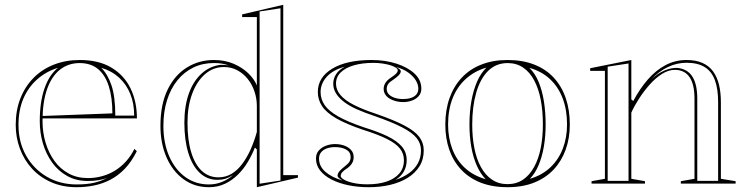

<svg xmlns="http://www.w3.org/2000/svg" viewBox="-20 -765 3112 800"><path d="M312.2 -515Q391.6 -515 444.4 -483.2Q497.3 -451.5 523.9 -396.7Q550.5 -341.9 550.5 -271.7H155.5V-281.7L448.3 -292.6Q448.3 -358.9 433.3 -405.7Q418.4 -452.5 388.4 -477.3Q358.4 -502.2 311.7 -502.2Q265.2 -502.2 230.2 -475Q195.3 -447.7 176.3 -394Q157.2 -340.2 157.2 -260.2Q157.2 -213 170 -170.3Q182.8 -127.6 206.9 -94.4Q230.9 -61.2 266.1 -42.1Q301.2 -23 345.9 -23Q376.3 -23 405.2 -30.9Q434 -38.7 459 -54.1Q484.1 -69.5 504.7 -92.2Q525.4 -114.9 540 -144.6L550 -135Q528.1 -90.9 500 -61.8Q472 -32.7 439.2 -15.8Q406.4 1 371.1 8Q335.7 15 299.8 15Q240.4 15 193.3 -5.8Q146.1 -26.6 113.3 -62.5Q80.5 -98.3 63 -145.3Q45.5 -192.2 45.5 -244.5Q45.5 -306.1 65.2 -355.7Q84.9 -405.3 120.5 -441.1Q156 -476.9 204.9 -495.9Q253.8 -515 312.2 -515ZM57 -244.5Q57 -173.4 88.4 -117.3Q119.9 -61.2 174.7 -28.9Q229.5 3.5 299.8 3.5Q341.1 3.5 371.6 -3.4Q402.1 -10.3 427.8 -24.6Q412.2 -17.8 391.3 -14.4Q370.4 -10.9 345.9 -10.9Q298 -10.9 260.6 -31.4Q223.2 -51.9 197.7 -87.2Q172.2 -122.5 158.9 -167Q145.7 -211.5 145.7 -260.2Q145.7 -339.8 165.4 -396.5Q185.1 -453.3 221.7 -482.5Q171.7 -467.2 134.5 -434Q97.3 -400.9 77.1 -353.3Q57 -305.6 57 -244.5ZM460.4 -283.2H539.1Q539.1 -333.6 522.9 -373.5Q506.8 -413.4 476.3 -441.4Q445.8 -469.4 401.8 -482.5Q428.6 -456.3 444.5 -409.3Q460.4 -362.3 460.4 -283.2Z M850.5 15Q790.5 15 744.9 -18.1Q699.3 -51.1 673.9 -109.2Q648.5 -167.2 648.5 -240.7Q648.5 -330 678.2 -391.1Q707.9 -452.2 758.5 -483.6Q809.1 -515 871.4 -515Q917.2 -515 953.5 -499.3Q989.7 -483.7 1014.6 -459.6Q1039.6 -435.5 1050.2 -409V-694H988.9V-705L1160.2 -745V-35.4H1221.5V-25L1050.2 15V-142.3L1042.2 -150.3Q1030.7 -120.9 1013.2 -91.3Q995.8 -61.7 971.9 -37.9Q948.1 -14.1 917.8 0.5Q887.4 15 850.5 15ZM850.5 3.5Q880.5 3.5 906.5 -7.6Q932.6 -18.6 950.7 -35.5Q934 -24.8 919.1 -20.2Q904.3 -15.7 885.3 -15.7Q843.7 -15.7 812.6 -44.5Q781.6 -73.3 764.9 -127Q748.2 -180.6 748.2 -253.8Q748.2 -323.6 767.1 -375.9Q786 -428.1 820.4 -458.9Q854.7 -489.7 899.6 -494.9Q909.5 -495.3 917.9 -494.5Q926.4 -493.6 933 -492.4Q906.7 -502.4 871.4 -502.4Q824.1 -502.4 785.5 -483.6Q746.9 -464.8 719.1 -430.3Q691.2 -395.8 676 -347.6Q660.8 -299.5 660.8 -240.7Q660.8 -169.1 685 -113.8Q709.2 -58.6 751.8 -27.6Q794.5 3.5 850.5 3.5ZM890.1 -26.1Q920.3 -26.1 944.9 -40.8Q969.5 -55.5 989.2 -81.9Q1009 -108.3 1024.2 -142.3Q1039.3 -176.2 1050.2 -215.2V-323.5Q1050.2 -354.8 1040.2 -384.1Q1030.3 -413.5 1012.1 -436.2Q993.9 -458.8 968.8 -472.2Q943.7 -485.7 913.5 -485.7Q868.1 -485.7 833.8 -455.6Q799.4 -425.4 780.3 -373.1Q761.2 -320.7 761.2 -253.8Q761.2 -180.9 776.9 -129.8Q792.6 -78.8 821.4 -52.4Q850.3 -26.1 890.1 -26.1ZM1061.7 0.5 1148.7 -12.8V-730.5L1061.7 -717.2Z M1516.5 15Q1471.2 15 1431.4 6.8Q1391.7 -1.4 1361.2 -17.1Q1330.8 -32.7 1313.7 -54.8Q1296.6 -76.8 1296.6 -104.4Q1296.6 -124.5 1308.3 -137.8Q1319.9 -151.1 1338.2 -157.9Q1356.5 -164.7 1376 -164.7Q1396.4 -164.7 1414 -158.5Q1431.7 -152.2 1442.6 -140.3Q1453.6 -128.4 1453.6 -110.6Q1453.6 -96.9 1447.5 -85.9Q1441.4 -74.9 1428.4 -65.1Q1412 -54.5 1405.8 -47.2Q1399.7 -40 1399.7 -31.7Q1399.7 -24.4 1414 -16.2Q1428.4 -7.9 1453.7 -2.4Q1479 3 1511.3 3Q1556.2 3 1590.2 -8.3Q1624.2 -19.6 1643.6 -41.9Q1663 -64.3 1663 -97.6Q1663 -124.5 1647 -145.3Q1631 -166.2 1594.1 -185.1Q1557.1 -204 1492.8 -224.2Q1422.3 -248 1380.8 -272Q1339.3 -296.1 1321.8 -322.9Q1304.3 -349.8 1304.3 -381.6Q1304.3 -442.8 1364.4 -478.9Q1424.5 -515 1528.4 -515Q1584.3 -515 1631.4 -500Q1678.4 -485 1707 -458.6Q1735.6 -432.1 1735.6 -395.8Q1735.6 -377 1724.6 -364.6Q1713.7 -352.1 1696.2 -345.9Q1678.8 -339.6 1659.7 -339.6Q1644.5 -339.6 1630.3 -343.2Q1616.1 -346.8 1604.5 -353.5Q1592.8 -360.1 1585.7 -370.7Q1578.6 -381.2 1578.6 -394.6Q1578.6 -422.2 1609.3 -441.8Q1625.3 -452.3 1631.3 -459Q1637.3 -465.8 1637.3 -472.2Q1637.3 -477.5 1629.2 -483Q1621.1 -488.6 1606.8 -493.1Q1592.4 -497.6 1574.1 -500.3Q1555.9 -503 1534.9 -503Q1489.9 -503 1455 -493Q1420.1 -483 1400 -463.7Q1380 -444.4 1380 -416.3Q1380 -390.8 1398.9 -368.6Q1417.8 -346.5 1454.8 -327.7Q1491.7 -308.9 1546.4 -290.9Q1621.3 -264.9 1664.8 -242.1Q1708.2 -219.3 1726.9 -194.7Q1745.6 -170.2 1745.6 -138.5Q1745.6 -100.7 1727.8 -72.1Q1709.9 -43.5 1678.9 -24.2Q1647.8 -4.9 1606.3 5.1Q1564.8 15 1516.5 15ZM1406.9 -13.1Q1396.1 -19.7 1391.3 -23.8Q1386.5 -27.9 1386.5 -32.3Q1386.5 -42.9 1395.2 -52.5Q1403.9 -62.1 1417.3 -72.4Q1430.6 -82.5 1435.8 -90.9Q1441 -99.3 1441 -110.6Q1441 -131.4 1422.5 -141.7Q1404 -152.1 1376 -152.1Q1357.9 -152.1 1342.7 -146.9Q1327.5 -141.8 1318.4 -131Q1309.3 -120.3 1309.3 -104.4Q1309.3 -72 1336 -48.9Q1362.7 -25.8 1406.9 -13.1ZM1627.6 -15.3Q1659.5 -25.9 1683.5 -43Q1707.4 -60 1720.8 -83.9Q1734.1 -107.7 1734.1 -138.5Q1734.1 -166.9 1716.3 -189.4Q1698.5 -211.9 1656.8 -233.7Q1615 -255.6 1542.4 -280.9Q1500.5 -294.9 1468.2 -309.1Q1435.9 -323.4 1413.9 -340.1Q1391.8 -356.9 1380.2 -375.7Q1368.5 -394.6 1368.5 -416.3Q1368.5 -437.2 1380.3 -455.8Q1392.2 -474.4 1416.5 -487Q1367.6 -473.8 1341.7 -445.4Q1315.8 -416.9 1315.8 -381.6Q1315.8 -351.4 1332.9 -326.8Q1350 -302.2 1389.5 -279.7Q1429.1 -257.2 1496.8 -234.3Q1554.3 -216.6 1593.9 -197.6Q1633.4 -178.6 1654 -154.8Q1674.5 -131.1 1674.5 -97.6Q1674.5 -70.5 1662.2 -49.7Q1650 -28.8 1627.6 -15.3ZM1659.7 -352.3Q1677.4 -352.3 1691.8 -356.9Q1706.2 -361.4 1714.6 -371.1Q1723 -380.8 1723 -395.8Q1723 -412.6 1712.7 -429.8Q1702.4 -446.9 1681.9 -462.1Q1661.4 -477.3 1630.2 -486Q1641.5 -479.9 1645.8 -475.8Q1650.1 -471.7 1650.1 -467.3Q1648.8 -458.4 1639.9 -449.9Q1631.1 -441.4 1617.1 -431.9Q1603 -423.2 1597.1 -414.4Q1591.3 -405.6 1591.3 -394.6Q1591.3 -380.7 1600.8 -371.3Q1610.4 -361.9 1625.8 -357.1Q1641.2 -352.3 1659.7 -352.3Z M2094.7 -515Q2157.1 -515 2205.6 -496.1Q2254.1 -477.3 2287.1 -441.6Q2320.1 -406 2337.2 -356.4Q2354.2 -306.8 2354.2 -246Q2354.2 -189.3 2337.1 -141.7Q2320 -94.1 2287 -58.8Q2253.9 -23.5 2205.7 -4.2Q2157.5 15 2094.7 15Q2031.1 15 1982.5 -4.2Q1933.8 -23.5 1901 -58.8Q1868.2 -94.1 1851.8 -141.7Q1835.5 -189.3 1835.5 -246Q1835.5 -306.8 1853.1 -356.4Q1870.8 -406 1904.3 -441.6Q1937.7 -477.3 1986 -496.1Q2034.2 -515 2094.7 -515ZM2095.3 -502.2Q2046.4 -502.2 2013.4 -469.1Q1980.5 -436.1 1964.1 -378.2Q1947.6 -320.4 1947.6 -246Q1947.6 -193.2 1956.5 -147.9Q1965.3 -102.6 1983.8 -68.9Q2002.3 -35.2 2030 -16.5Q2057.6 2.2 2094.7 2.2Q2131.5 2.2 2159 -16.3Q2186.4 -34.7 2205.1 -68.5Q2223.9 -102.2 2232.9 -147.5Q2242 -192.8 2242 -246Q2242 -301.7 2233.2 -348.4Q2224.3 -395.2 2206 -429.7Q2187.7 -464.3 2160 -483.2Q2132.4 -502.2 2095.3 -502.2ZM1847 -246Q1847 -191 1864.5 -144.5Q1882 -98.1 1916.6 -65.8Q1951.3 -33.5 2003.6 -18.3Q1981.5 -41 1966.3 -75.8Q1951 -110.6 1943.5 -154.1Q1936.1 -197.6 1936.1 -246Q1936.1 -298 1944.1 -343.5Q1952.1 -389.1 1967.9 -425.2Q1983.8 -461.2 2007 -483.4Q1957.2 -469.2 1920.9 -436.2Q1884.7 -403.3 1865.8 -355.3Q1847 -307.3 1847 -246ZM2342.7 -246Q2342.7 -306.8 2324.7 -354.5Q2306.8 -402.2 2271.9 -435.1Q2236.9 -468 2185.8 -482.3Q2208.9 -460.1 2224 -424.3Q2239.1 -388.4 2246.3 -342.9Q2253.5 -297.4 2253.5 -246Q2253.5 -198.2 2246.2 -154.9Q2238.8 -111.7 2224.3 -77.2Q2209.8 -42.6 2187.8 -19.9Q2238.2 -34.7 2272.8 -67.2Q2307.4 -99.7 2325 -145.8Q2342.7 -192 2342.7 -246Z M3045.1 -10V0H2816.8V-10L2873.7 -20V-354.1Q2873.7 -413.9 2852.9 -443.9Q2832 -473.9 2791.7 -473.9Q2765.3 -473.9 2738.5 -457Q2711.7 -440.2 2687.4 -412.9Q2663.1 -385.7 2643.2 -354.9Q2623.2 -324 2610.5 -295.7V-20L2667.4 -10V0H2444.8V-10L2500.5 -20V-469.7H2439.1V-480.7L2610.5 -515V-350.9L2618.5 -344Q2646.2 -396 2679.8 -434.4Q2713.4 -472.8 2753.6 -493.9Q2793.8 -515 2840.4 -515Q2879.6 -515 2907 -502.7Q2934.5 -490.4 2951.3 -467.3Q2968 -444.2 2975.9 -411.9Q2983.7 -379.5 2983.7 -338.9V-20ZM2512 -11.5H2598.9V-500.5L2512 -487.2ZM2885.3 -11.5H2972.2V-338.9Q2972.2 -394.4 2958.8 -430.9Q2945.4 -467.4 2916.4 -485.4Q2887.4 -503.5 2840.4 -503.5Q2800.9 -503.5 2763.6 -486.1Q2726.3 -468.8 2691.5 -432.1Q2719.3 -458.8 2747.8 -470.9Q2776.2 -483 2802.1 -482.1Q2844.5 -477.8 2864.9 -445.8Q2885.3 -413.7 2885.3 -354.1Z"/></svg>

Font: Kalnia Glaze Thin
Style: Regular
Weight: 100
Version: Version 1.110